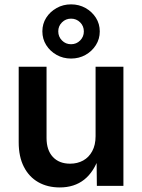

<svg xmlns="http://www.w3.org/2000/svg" viewBox="-20 -844 645 872"><path d="M251.5 7.3Q195.8 7.3 153.8 -16.6Q111.8 -40.5 88.4 -86.4Q64.9 -132.3 64.9 -197.8V-541H191.4V-217.3Q191.4 -162.1 220 -131.3Q248.5 -100.6 298.3 -100.6Q331.5 -100.6 357.7 -115Q383.8 -129.4 398.9 -157.5Q414.1 -185.5 414.1 -225.6V-541H540.5V0H419.9L418.5 -134.3H430.7Q407.2 -63.5 362.3 -28.1Q317.4 7.3 251.5 7.3ZM302.7 -578.1Q266.6 -578.1 237.1 -594.7Q207.5 -611.3 189.9 -639.2Q172.4 -667 172.4 -701.7Q172.4 -735.8 189.9 -763.4Q207.5 -791 237.1 -807.6Q266.6 -824.2 302.7 -824.2Q338.9 -824.2 368.4 -807.6Q397.9 -791 415.5 -763.4Q433.1 -735.8 433.1 -701.2Q433.1 -667 415.5 -639.2Q397.9 -611.3 368.4 -594.7Q338.9 -578.1 302.7 -578.1ZM302.7 -643.1Q327.1 -643.1 344 -660.2Q360.8 -677.2 360.8 -701.2Q360.8 -725.6 344 -742.4Q327.1 -759.3 302.7 -759.3Q278.3 -759.3 261.5 -742.4Q244.6 -725.6 244.6 -701.7Q244.6 -677.2 261.5 -660.2Q278.3 -643.1 302.7 -643.1Z"/></svg>

Font: Inter 17pt SemiBold
Style: Regular
Weight: 600
Version: Version 4.001;git-66647c0bb